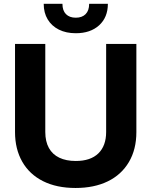

<svg xmlns="http://www.w3.org/2000/svg" viewBox="-20 -954 776 984"><path d="M57 -277.1V-729H212.1V-277.6Q212.1 -228.9 230.6 -195.6Q249 -162.4 284.1 -145.7Q319.1 -129 368.4 -129Q444.1 -129 484.1 -167.9Q524 -206.9 524 -277.6V-729H678.9V-277.1Q678.9 -188.3 640.6 -123.5Q602.4 -58.7 532.4 -24.6Q462.4 9.4 367 9.4Q270.3 9.4 200.5 -25.6Q130.7 -60.7 93.9 -125.5Q57 -190.3 57 -277.1ZM204 -934.4H300Q300 -899.7 318.1 -881.5Q336.3 -863.3 368.4 -863.3Q400.6 -863.3 418.7 -881.5Q436.9 -899.7 436.9 -934.4H532.9Q532.6 -864.7 487.9 -824.2Q443.3 -783.7 368.4 -783.7Q318.9 -783.7 281.8 -802.2Q244.7 -820.7 224.4 -854.6Q204 -888.4 204 -934.4Z"/></svg>

Font: Mona Sans VF XLt
Style: Regular
Weight: 200
Designer: Deni Anggara
Foundry: GitHub
Version: Version 2.000;Glyphs 3.2.3 (3260)